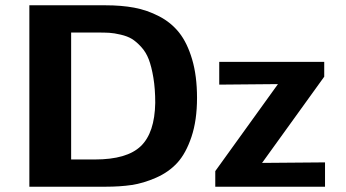

<svg xmlns="http://www.w3.org/2000/svg" viewBox="-20 -706 1310 726"><path d="M794 0V-59L1031 -388Q994 -388 920 -387Q846 -386 809 -386V-472H1206V-416L971 -90Q1010 -90 1090.5 -91Q1171 -92 1209 -92V0ZM91 0V-686H379Q439 -686 487.5 -677Q536 -668 581.5 -644.5Q627 -621 657.5 -582.5Q688 -544 706.5 -481.5Q725 -419 725 -336Q725 -251 704 -188.5Q683 -126 650.5 -90.5Q618 -55 570 -34Q522 -13 478 -6.5Q434 0 380 0ZM249 -103H339Q460 -103 512.5 -153.5Q565 -204 567 -317Q567 -370 560 -412Q553 -454 542.5 -481.5Q532 -509 513.5 -529Q495 -549 478.5 -559Q462 -569 436.5 -575Q411 -581 393 -582Q375 -583 347 -583H249Z"/></svg>

Font: Coval
Style: Black
Weight: 1000
Foundry: Context Ltd
Version: Version 001.000